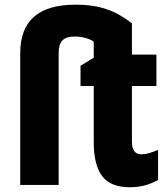

<svg xmlns="http://www.w3.org/2000/svg" viewBox="-20 -785 709 815"><path d="M530.8 9.8Q449.2 9.8 413.6 -37.4Q377.9 -84.5 377.9 -182.1V-419.9H321.8V-505.9L377.9 -540V-607.9Q369.1 -615.7 346.4 -622.8Q323.7 -629.9 295.9 -629.9Q260.3 -629.9 244.6 -613Q229 -596.2 229 -560.1V0H65.9V-560.1Q65.9 -765.1 299.8 -765.1Q363.3 -765.1 408.2 -753.2Q453.1 -741.2 484.6 -722.9Q516.1 -704.6 540 -686V-553.2H644V-419.9H540V-184.1Q540 -129.9 580.1 -129.9Q595.2 -129.9 613 -135Q630.9 -140.1 650.9 -148.9V-21Q624 -5.9 594.5 2Q564.9 9.8 530.8 9.8Z"/></svg>

Font: Open Sans Condensed ExtraBold
Style: Regular
Weight: 800
Width: 3
Designer: Monotype Design Team
Foundry: Monotype Imaging Inc.
Version: Version 3.000; ttfautohint (v1.8.4)